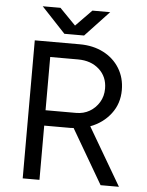

<svg xmlns="http://www.w3.org/2000/svg" viewBox="-59 -922 743 970"><g transform="rotate(5 313.0 -437.5)"><path d="M93 0V-700H321Q389 -700 441.5 -673Q494 -646 523.5 -598Q553 -550 553 -488Q553 -419 513.5 -367.5Q474 -316 410 -292L581 0H488L327 -276Q320 -275 313 -275Q306 -275 299 -275H178V0ZM178 -353H333Q371 -353 401 -370.5Q431 -388 449.5 -418.5Q468 -449 468 -488Q468 -548 426.5 -585.5Q385 -623 319 -623H178ZM245 -746V-747L370 -875H460L339 -746ZM239 -746 118 -875H208L333 -747V-746Z"/></g></svg>

Font: Figtree
Style: Regular
Weight: 400
Designer: Erik Kennedy
Foundry: Erik Kennedy
Version: Version 2.002